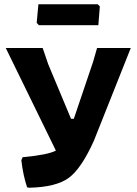

<svg xmlns="http://www.w3.org/2000/svg" viewBox="-20 -870 640 900"><path d="M438 -850 448 -840 441 -752H162L152 -763L160 -850ZM80 -119 86 -133Q204 -144 242 -164L7 -645H180L206 -569L313 -313H326L416 -579L435 -645H593L420 -210Q361 -79 302 -36Q243 7 118 10L107 8Q88 -49 80 -119Z"/></svg>

Font: Alegreya Sans ExtraBold
Style: Regular
Weight: 800
Designer: Juan Pablo del Peral
Foundry: Huerta Tipografica
Version: Version 2.007